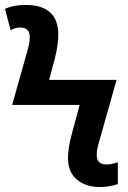

<svg xmlns="http://www.w3.org/2000/svg" viewBox="-25 -744 514 774"><path d="M378 10Q400 10 420 6Q440 2 450 -2V-90Q442 -87 430 -84Q418 -81 404 -81Q365 -81 365 -119Q365 -135 369 -152Q373 -169 378 -185L445 -422H173L196 -508Q204 -540 207 -563.5Q210 -587 210 -604Q210 -724 78 -724Q28 -724 -5 -708L18 -622Q35 -633 56 -633Q95 -633 95 -595Q95 -578 91 -561Q87 -544 82 -527L24 -321H296L265 -206Q256 -174 252.5 -149Q249 -124 249 -107Q249 -50 285 -20Q321 10 378 10Z"/></svg>

Font: Noto Sans Display Medium
Style: Regular
Weight: 500
Designer: Monotype Design Team
Foundry: Monotype Imaging Inc.
Version: Version 1.900